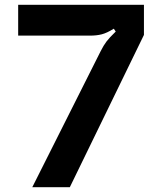

<svg xmlns="http://www.w3.org/2000/svg" viewBox="-20 -783 680 803"><path d="M401 -569Q413 -593 425.5 -609.5Q438 -626 464 -651L456 -663Q427 -645 405.5 -639.5Q384 -634 356 -634H56V-763H582V-637L272 0H115Z"/></svg>

Font: Open Sauce Sans
Style: Bold
Weight: 700
Designer: Alfredo Marco Pradil
Foundry: Creative Sauce Fz LLC
Version: Version 1.477